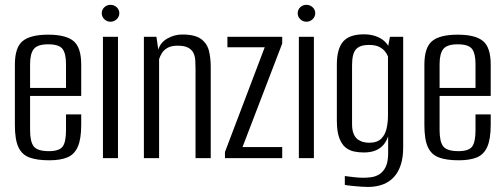

<svg xmlns="http://www.w3.org/2000/svg" viewBox="-20 -645 2057 783"><path d="M180.9 8.7Q130.7 8.7 99.9 -2.8Q69.1 -14.3 54.9 -45.2Q40.7 -76 40.7 -135.1V-381.5Q40.7 -451.8 72.5 -477.7Q104.3 -503.6 176.6 -503.6Q248.2 -503.6 279.7 -477.7Q311.2 -451.8 311.2 -381.5V-253.7H102.7V-114.1Q102.7 -66.5 118 -47.5Q133.3 -28.6 179.5 -28.6Q220.9 -28.6 235.1 -46.8Q249.2 -65.1 249.2 -114.1V-178.5H311.2V-136.1Q311.2 -78.2 297.3 -46.6Q283.4 -15 254.7 -3.1Q226.1 8.7 180.9 8.7ZM102.7 -286.5H249.2V-383.7Q249.2 -426.3 235.1 -445.3Q220.9 -464.3 176.6 -464.3Q133.3 -464.3 118 -445.3Q102.7 -426.3 102.7 -383.7Z M399.8 0V-495H461.1V0ZM430.5 -556.4Q415.9 -556.4 405.5 -566.6Q395 -576.9 395 -591.1Q395 -605.5 405.5 -615.4Q415.9 -625.3 430.5 -625.3Q445.3 -625.3 455.9 -615.4Q466.6 -605.5 466.6 -591.2Q466.6 -576.9 455.9 -566.6Q445.3 -556.4 430.5 -556.4Z M566.8 0V-495H617.9L625.6 -442.3Q633.9 -471.8 662.8 -488.1Q691.7 -504.3 723 -504.3Q775.6 -504.3 800.3 -485.7Q825 -467.2 832.2 -437.5Q839.4 -407.7 839.4 -372.6V0H777.4V-364.4Q777.4 -382.1 776.4 -398.9Q775.4 -415.6 768.8 -429.1Q762.2 -442.6 747.1 -450.6Q732 -458.7 703.5 -458.7Q678 -458.7 662.3 -449.3Q646.7 -439.9 639.5 -427.3Q632.2 -414.7 628.8 -403.7V0Z M897.4 0V-25.1L1059.6 -452.3H907.4V-495H1130.9V-467.5L969 -45.2H1130.9V0Z M1198.8 0V-495H1260.1V0ZM1229.5 -556.4Q1214.9 -556.4 1204.5 -566.6Q1194 -576.9 1194 -591.1Q1194 -605.5 1204.5 -615.4Q1214.9 -625.3 1229.5 -625.3Q1244.3 -625.3 1254.9 -615.4Q1265.6 -605.5 1265.6 -591.2Q1265.6 -576.9 1254.9 -566.6Q1244.3 -556.4 1229.5 -556.4Z M1480.1 117.4Q1468.8 117.4 1453.7 116.3Q1438.6 115.2 1424.4 113.9Q1410.1 112.6 1399.7 111.3Q1389.2 110 1386.2 109V72.9Q1398.4 74.4 1420.8 77.2Q1443.3 79.9 1461.3 79.9Q1475 79.9 1492.1 77.9Q1509.3 76 1525.4 66.8Q1541.6 57.6 1552.3 36.9Q1562.9 16.2 1562.9 -21V-89Q1556.7 -69.9 1544.2 -54.8Q1531.6 -39.8 1511.8 -31.5Q1491.9 -23.2 1463.5 -23.2Q1444.3 -23.2 1424.8 -27Q1405.3 -30.8 1389.4 -43.4Q1373.5 -56.1 1363.6 -82.5Q1353.7 -109 1353.7 -154V-380.8Q1353.7 -446.5 1379.6 -475.8Q1405.5 -505 1463.6 -505Q1490.1 -505 1511.4 -497.8Q1532.8 -490.6 1548 -476.8Q1563.2 -463 1570.6 -442.1L1560.2 -442.4L1570.3 -495H1624.2V-42Q1624.2 -3.3 1614.6 26.5Q1605.1 56.3 1587 76.4Q1568.9 96.5 1541.9 107Q1514.8 117.4 1480.1 117.4ZM1485.3 -62.9Q1518.1 -62.9 1534.6 -79.3Q1551 -95.7 1556.6 -121.2Q1562.2 -146.7 1562.2 -172.7V-414.7Q1558.7 -424.2 1550.3 -435Q1541.9 -445.9 1526.5 -453.8Q1511 -461.8 1484.6 -461.8Q1447.7 -461.8 1431.7 -443.9Q1415.7 -426 1415.7 -378.4V-139.5Q1415.7 -112.7 1423.1 -97.1Q1430.5 -81.4 1441.9 -74.4Q1453.3 -67.3 1465.2 -65.1Q1477.1 -62.9 1485.3 -62.9Z M1850.9 8.7Q1800.7 8.7 1769.9 -2.8Q1739.1 -14.3 1724.9 -45.2Q1710.7 -76 1710.7 -135.1V-381.5Q1710.7 -451.8 1742.5 -477.7Q1774.3 -503.6 1846.6 -503.6Q1918.2 -503.6 1949.7 -477.7Q1981.2 -451.8 1981.2 -381.5V-253.7H1772.7V-114.1Q1772.7 -66.5 1788 -47.5Q1803.3 -28.6 1849.5 -28.6Q1890.9 -28.6 1905.1 -46.8Q1919.2 -65.1 1919.2 -114.1V-178.5H1981.2V-136.1Q1981.2 -78.2 1967.3 -46.6Q1953.4 -15 1924.7 -3.1Q1896.1 8.7 1850.9 8.7ZM1772.7 -286.5H1919.2V-383.7Q1919.2 -426.3 1905.1 -445.3Q1890.9 -464.3 1846.6 -464.3Q1803.3 -464.3 1788 -445.3Q1772.7 -426.3 1772.7 -383.7Z"/></svg>

Font: Alumni Sans Thin
Style: Regular
Weight: 100
Designer: Robert E. Leuschke
Foundry: Robert E. Leuschke
Version: Version 1.018